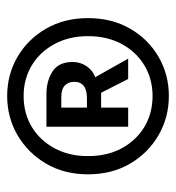

<svg xmlns="http://www.w3.org/2000/svg" viewBox="2 -845 486 530"><g transform="rotate(-90 245.0 -580.0)"><path d="M245.1 -356.9Q186 -356.9 137 -385.3Q87.9 -413.6 58.3 -463.9Q28.8 -514.2 28.8 -580.1Q28.8 -645.5 58.3 -695.8Q87.9 -746.1 137 -774.7Q186 -803.2 245.1 -803.2Q304.2 -803.2 353 -774.7Q401.9 -746.1 430.9 -695.8Q460 -645.5 460 -580.1Q460 -514.2 430.9 -463.9Q401.9 -413.6 353 -385.3Q304.2 -356.9 245.1 -356.9ZM245.1 -401.9Q292 -401.9 329.3 -424.3Q366.7 -446.8 388.4 -486.8Q410.2 -526.9 410.2 -580.1Q410.2 -632.3 388.4 -672.6Q366.7 -712.9 329.3 -735.4Q292 -757.8 245.1 -757.8Q197.3 -757.8 159.9 -735.4Q122.6 -712.9 100.8 -672.6Q79.1 -632.3 79.1 -580.1Q79.1 -526.9 100.8 -486.8Q122.6 -446.8 159.9 -424.3Q197.3 -401.9 245.1 -401.9ZM160.2 -469.2V-694.8H251Q286.1 -694.8 312.5 -678.2Q338.9 -661.6 338.9 -622.1Q338.9 -601.6 327.6 -584.5Q316.4 -567.4 296.9 -560.1L348.1 -469.2H292L253.9 -543.9H212.9V-469.2ZM212.9 -583H238.8Q284.2 -583 284.2 -618.2Q284.2 -633.8 274.2 -643.8Q264.2 -653.8 241.2 -653.8H212.9Z"/></g></svg>

Font: Source Han Sans CN Medium
Style: Regular
Weight: 500
Designer: Ryoko NISHIZUKA  (kana, bopomofo & ideographs); Paul D. Hunt (Latin, Greek & Cyrillic); Sandoll Communications , Soo-you
Foundry: Adobe
Version: Version 2.004;hotconv 1.0.118;makeotfexe 2.5.65603